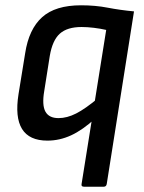

<svg xmlns="http://www.w3.org/2000/svg" viewBox="-20 -520 544 725"><path d="M297 185Q286 185 288 175L381 -407Q359 -412 334.5 -415Q310 -418 288 -418Q234 -418 206 -393Q178 -368 168 -309L147 -176Q138 -123 151.5 -98.5Q165 -74 201 -74Q233 -74 267.5 -91.5Q302 -109 351 -150L340 -73Q292 -29 248.5 -9Q205 11 159 11Q22 11 50 -165L75 -319Q89 -410 139 -455Q189 -500 286 -500Q340 -500 386.5 -491Q433 -482 486 -477L383 175Q381 185 372 185Z"/></svg>

Font: Sofia Sans Semi Condensed SemiBold
Style: Italic
Weight: 600
Italic angle: -9°
Version: Version 4.100